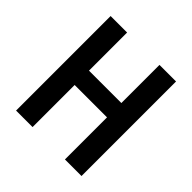

<svg xmlns="http://www.w3.org/2000/svg" viewBox="-174 -804 948 948"><g transform="rotate(45 300.0 -330.0)"><path d="M71.8 0V-660.2H187V-394H413.1V-660.2H528.8V0H413.1V-293.9H187V0Z"/></g></svg>

Font: Office Code Pro Medium
Style: Regular
Weight: 500
Designer: Nathan Rutzky & Paul D. Hunt
Foundry: Adobe Systems Incorporated
Version: Version 1.004;PS 001.004;hotconv 1.0.70;makeotf.lib2.5.58329